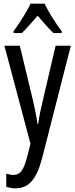

<svg xmlns="http://www.w3.org/2000/svg" viewBox="-20 -786 410 1046"><path d="M4 -537H88L161 -233Q167 -205 173.5 -174Q180 -143 184 -111H188Q195 -164 212 -233L283 -537H366L208 81Q186 163 152.5 201.5Q119 240 64 240Q52 240 40 238Q28 236 14 232V160Q24 163 34 165Q44 167 53 167Q82 167 98 144.5Q114 122 129 65L146 -3ZM223 -766Q239 -732 265 -690.5Q291 -649 316 -616V-606H271Q250 -626 229 -650Q208 -674 185 -700Q162 -674 139.5 -648.5Q117 -623 99 -606H54V-616Q81 -653 106.5 -693.5Q132 -734 146 -766Z"/></svg>

Font: Noto Sans Lao ExtraCondensed
Style: Regular
Weight: 400
Width: 2
Designer: Monotype Design Team
Foundry: Monotype Imaging Inc.
Version: Version 2.003; ttfautohint (v1.8.4.7-5d5b)